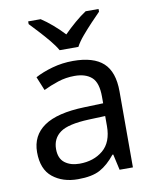

<svg xmlns="http://www.w3.org/2000/svg" viewBox="-86 -832 734 908"><g transform="rotate(-10 280.5 -378.0)"><path d="M288 -545Q386 -545 433 -502Q480 -459 480 -365V0H416L399 -76H395Q360 -32 321.5 -11Q283 10 215 10Q142 10 94 -28.5Q46 -67 46 -149Q46 -229 109 -272.5Q172 -316 303 -320L394 -323V-355Q394 -422 365 -448Q336 -474 283 -474Q241 -474 203 -461.5Q165 -449 132 -433L105 -499Q140 -518 188 -531.5Q236 -545 288 -545ZM314 -259Q214 -255 175.5 -227Q137 -199 137 -148Q137 -103 164.5 -82Q192 -61 235 -61Q303 -61 348 -98.5Q393 -136 393 -214V-262ZM235 -606Q222 -629 200 -655.5Q178 -682 154 -708Q130 -734 112 -753V-766H172Q198 -749 226 -725Q254 -701 279 -674Q306 -701 334 -725Q362 -749 388 -766H450V-753Q431 -734 406.5 -708Q382 -682 359.5 -655.5Q337 -629 325 -606Z"/></g></svg>

Font: Noto Sans Sogdian
Style: Regular
Weight: 400
Designer: Monotype Design Team
Foundry: Monotype Imaging Inc.
Version: Version 2.002; ttfautohint (v1.8.4.7-5d5b)